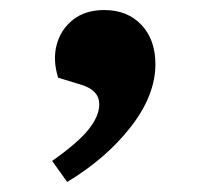

<svg xmlns="http://www.w3.org/2000/svg" viewBox="-20 -180 412 383"><path d="M114 183 84 141Q134 106 156 79Q178 52 178 28Q178 0 142 -11L96 -25Q85 -60 93 -90.5Q101 -121 125.5 -140.5Q150 -160 188 -160Q234 -160 262 -130.5Q290 -101 290 -52Q290 10 241 73Q192 136 114 183Z"/></svg>

Font: Literata 36pt
Style: Bold Italic
Weight: 700
Italic angle: -2°
Designer: Latin by Veronika Burian and Jose Scaglione. Greek by Irene Vlachou. Cyrillic by Vera Evstafieva
Foundry: TypeTogether
Version: Version 3.002